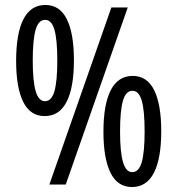

<svg xmlns="http://www.w3.org/2000/svg" viewBox="-20 -744 715 774"><path d="M45 -499Q45 -609 74.5 -666.5Q104 -724 163 -724Q221 -724 249.5 -666.5Q278 -609 278 -501Q278 -391 248.5 -333.5Q219 -276 160 -276Q102 -276 73.5 -333.5Q45 -391 45 -499ZM495 -714 245 0H179L429 -714ZM112 -500Q112 -416 124 -376Q136 -336 161 -336Q188 -336 199.5 -376.5Q211 -417 211 -500Q211 -584 199.5 -624Q188 -664 162 -664Q135 -664 123.5 -623.5Q112 -583 112 -500ZM397 -213Q397 -323 426.5 -380.5Q456 -438 515 -438Q573 -438 601.5 -380.5Q630 -323 630 -215Q630 -105 600.5 -47.5Q571 10 512 10Q454 10 425.5 -47.5Q397 -105 397 -213ZM464 -214Q464 -130 476 -90Q488 -50 513 -50Q540 -50 551.5 -90.5Q563 -131 563 -214Q563 -298 551.5 -338Q540 -378 514 -378Q487 -378 475.5 -337.5Q464 -297 464 -214Z"/></svg>

Font: Noto Sans Sinhala ExtraCondensed
Style: Regular
Weight: 400
Width: 2
Designer: Jelle Bosma - Monotype Design Team
Foundry: Monotype Imaging Inc.
Version: Version 2.006; ttfautohint (v1.8.4.7-5d5b)